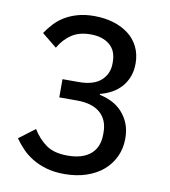

<svg xmlns="http://www.w3.org/2000/svg" viewBox="-81 -780 763 862"><g transform="rotate(10 300.0 -349.0)"><path d="M262 -406Q330 -406 363.5 -436.5Q397 -467 397 -514V-521Q397 -573 364.5 -599.5Q332 -626 278 -626Q226 -626 191.5 -603Q157 -580 134 -540L66 -595Q81 -617 100 -638Q119 -659 145 -675Q171 -691 204.5 -700.5Q238 -710 280 -710Q327 -710 367 -698Q407 -686 436.5 -663.5Q466 -641 482.5 -607.5Q499 -574 499 -532Q499 -498 488.5 -471Q478 -444 460 -424Q442 -404 417.5 -390.5Q393 -377 365 -370V-366Q394 -360 420.5 -347Q447 -334 467.5 -312Q488 -290 500 -260.5Q512 -231 512 -192Q512 -147 494.5 -109.5Q477 -72 445.5 -45Q414 -18 369 -3Q324 12 270 12Q223 12 187 1.5Q151 -9 123 -26Q95 -43 74 -65Q53 -87 37 -110L110 -165Q135 -124 171 -98Q207 -72 269 -72Q338 -72 374.5 -103.5Q411 -135 411 -193V-202Q411 -260 374.5 -291.5Q338 -323 269 -323H188V-406Z"/></g></svg>

Font: IBM Plex Sans Devanagari Text
Style: Regular
Weight: 450
Designer: Mike Abbink, Paul van der Laan, Pieter van Rosmalen, Erin McLaughlin
Foundry: Bold Monday
Version: Version 1.1